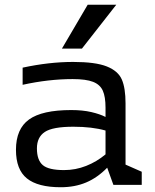

<svg xmlns="http://www.w3.org/2000/svg" viewBox="-20 -776 650 806"><path d="M575 -55V0H456L430 -72Q389 -30 341.5 -10Q294 10 235 10Q139 10 93 -27Q47 -64 47 -147Q47 -235 102 -274.5Q157 -314 279 -314Q327 -314 363.5 -305.5Q400 -297 423 -285V-324Q423 -370 411.5 -395.5Q400 -421 370.5 -432.5Q341 -444 285 -444Q184 -444 75 -420V-492Q186 -516 287 -516Q381 -516 428.5 -497Q476 -478 491.5 -442Q507 -406 507 -342V-85ZM249 -62Q297 -62 341.5 -79.5Q386 -97 423 -128V-228Q367 -244 288 -244Q201 -244 168 -222Q135 -200 135 -153Q135 -104 159.5 -83Q184 -62 249 -62ZM324 -572H240L348 -756H468Z"/></svg>

Font: Rhodium Libre
Style: Regular
Weight: 400
Designer: James Puckett
Foundry: Dunwich Type Founders
Version: Version 1.001; ttfautohint (v1.3)